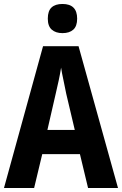

<svg xmlns="http://www.w3.org/2000/svg" viewBox="-20 -948 615 968"><path d="M424 0 383 -171H193L152 0H0L197 -715H376L575 0ZM314 -475Q308 -507 300 -543.5Q292 -580 288 -607Q284 -580 276 -542.5Q268 -505 261 -476L219 -293H357ZM295 -928Q369 -928 369 -854Q369 -816 349.5 -798.5Q330 -781 295 -781Q261 -781 241 -798.5Q221 -816 221 -854Q221 -893 240 -910.5Q259 -928 295 -928Z"/></svg>

Font: Noto Sans Condensed
Style: Bold
Weight: 700
Width: 3
Designer: Monotype Design Team
Foundry: Monotype Imaging Inc.
Version: Version 2.013; ttfautohint (v1.8.4.7-5d5b)